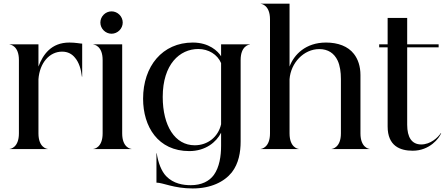

<svg xmlns="http://www.w3.org/2000/svg" viewBox="-20 -820 2446 1056"><path d="M84 -490V-86.5C84 -8.5 38 -1 33 -1V0H242.5V-1C237.5 -1 191.5 -8.5 191.5 -86.5V-384C198 -474 252 -536 321.5 -536C353 -536 376 -523 392.5 -502.5C414 -477.5 426 -439.5 430.5 -398.5H432V-580C421.5 -580 396.5 -586 361.5 -586C261.5 -586 216 -519.5 191.5 -454V-576H33V-575C38 -575 84 -567.5 84 -490Z M544.5 -490V-86.5C544.5 -8.5 498.5 -1 493.5 -1V0H703V-1C698 -1 652 -8.5 652 -86.5V-576H493.5V-575C498.5 -575 544.5 -567.5 544.5 -490ZM593.5 -634.5C627 -634.5 655 -662.5 655 -696C655 -729.5 627 -757.5 593.5 -757.5C560 -757.5 532 -729.5 532 -696C532 -662.5 560 -634.5 593.5 -634.5Z M1029.5 198.5C988.5 198.5 934.5 191 894 149C868 122 850 75.5 842 23H840.5V184.5C876.5 184.5 936 216.5 1040 216.5C1139 216.5 1213 180.5 1255 128C1293 79 1303.5 17 1303.5 -42V-490C1303.5 -567.5 1349.5 -575 1354.5 -575V-576H1196V-510.5C1178.5 -539 1129.5 -586 1040.5 -586C873.5 -586 767 -456 767 -277C767 -123.5 849 11 1021 11C1110.5 11 1170 -38.5 1196 -90V-18C1196 38 1187 99.5 1156 142.5C1131 176.5 1088.5 198.5 1029.5 198.5ZM875 -287C875 -466.5 968.5 -550.5 1070.5 -550.5C1127 -550.5 1176 -520.5 1196 -473V-136.5C1180.5 -68 1123.5 -21 1051 -21C942.5 -21 875 -127.5 875 -287Z M1465 -713.5V-86.5C1465 -8.5 1418.5 -1 1414 -1V0H1623V-1C1618.5 -1 1572.5 -8.5 1572.5 -86.5V-384C1579 -474 1650.5 -550 1736 -550C1784.5 -550 1818 -527 1837 -487C1850 -459 1855 -423.5 1855 -385.5V-86.5C1855 -8.5 1808.5 -1 1804 -1V0H2013V-1C2008.5 -1 1962.5 -8.5 1962.5 -86.5V-407.5C1962.5 -455 1949 -495 1926.5 -523.5C1894 -565.5 1839 -586 1773 -586C1661 -586 1597 -519.5 1572.5 -454V-800H1414V-799C1418.5 -799 1465 -791.5 1465 -713.5Z M2219.5 -134V-559.5H2392.5V-576H2219.5V-721.5H2112V-576H2065.5V-559.5H2112V-124.5C2112 -17 2180.5 9 2250 9C2343.5 9 2396.5 -60.5 2406.5 -88H2404.5C2389.5 -64 2347 -25 2296 -25.5C2244.5 -26 2219.5 -65 2219.5 -134Z"/></svg>

Font: Beautique Display Thin
Style: Bold
Weight: 500
Designer: Nhat-Quang Ngo
Version: Version 1.100;Glyphs 3.2.3 (3260)